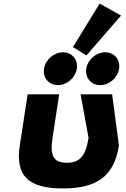

<svg xmlns="http://www.w3.org/2000/svg" viewBox="-20 -1042 709 1077"><path d="M312 -513H135L91.1 -226C64.8 -54 140.2 15 332.2 15C524.2 15 620.8 -54 647.1 -226L609 -513H432L476.7 -269C461.2 -168 428.2 -129 354.2 -129C280.2 -129 259.2 -168 274.7 -269ZM389.2 -777.9 464.8 -730.9 658.9 -954.8 538.9 -1022ZM333 -748.6C282 -748.6 234.8 -707.6 227 -656.6C219.1 -605.6 253.9 -564.6 304.9 -564.6C355.9 -564.6 403.1 -605.6 411 -656.6C418.8 -707.6 384 -748.6 333 -748.6ZM570 -748.6C519 -748.6 471.8 -707.6 464 -656.6C456.1 -605.6 490.9 -564.6 541.9 -564.6C592.9 -564.6 640.1 -605.6 648 -656.6C655.8 -707.6 621 -748.6 570 -748.6Z"/></svg>

Font: Sztylet
Style: BdObl
Weight: 700
Foundry: Cannot Into Space Fonts, PlusOne Fonts
Version: Version 0.12